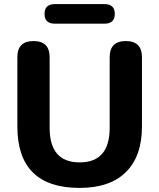

<svg xmlns="http://www.w3.org/2000/svg" viewBox="-20 -911 780 940"><path d="M370 9Q65 9 65 -292V-631Q65 -710 144 -710Q223 -710 223 -631V-285Q223 -116 370 -116Q517 -116 517 -285V-631Q517 -710 596 -710Q675 -710 675 -631V-292Q675 -146 596.5 -68.5Q518 9 370 9ZM249 -795Q198 -795 198 -843Q198 -891 249 -891H491Q542 -891 542 -843Q542 -795 491 -795Z"/></svg>

Font: Nunito VF Beta Light
Style: Regular
Weight: 300
Designer: Vernon Adams
Foundry: newtypography
Version: Version 3.001